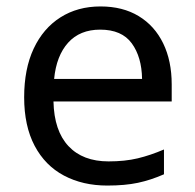

<svg xmlns="http://www.w3.org/2000/svg" viewBox="-20 -566 604 596"><path d="M292 -546Q361 -546 410.5 -516Q460 -486 486.5 -431.5Q513 -377 513 -304V-251H146Q148 -160 192.5 -112.5Q237 -65 317 -65Q368 -65 407.5 -74.5Q447 -84 489 -102V-25Q448 -7 408 1.5Q368 10 313 10Q237 10 178.5 -21Q120 -52 87.5 -113.5Q55 -175 55 -264Q55 -352 84.5 -415Q114 -478 167.5 -512Q221 -546 292 -546ZM291 -474Q228 -474 191.5 -433.5Q155 -393 148 -321H421Q420 -389 389 -431.5Q358 -474 291 -474Z"/></svg>

Font: Noto Sans Warang Citi
Style: Regular
Weight: 400
Designer: Mangu Purty
Foundry: Mangu Purty
Version: Version 3.002; ttfautohint (v1.8.4.7-5d5b)